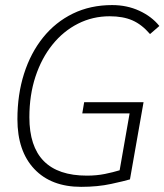

<svg xmlns="http://www.w3.org/2000/svg" viewBox="-20 -723 645 753"><path d="M298.3 9.8Q180.7 9.8 114.5 -60.3Q48.3 -130.4 48.3 -255.4Q48.3 -352.1 74.2 -433.6Q100.1 -515.1 148.7 -575.7Q197.3 -636.2 265.9 -669.7Q334.5 -703.1 419.9 -703.1Q478 -703.1 526.6 -680.7Q575.2 -658.2 605 -621.1L568.4 -589.4Q536.1 -627 499.3 -643.1Q462.4 -659.2 410.2 -659.2Q343.3 -659.2 285.9 -630.1Q228.5 -601.1 185.8 -548.1Q143.1 -495.1 119.1 -422.6Q95.2 -350.1 95.2 -263.2Q95.2 -34.2 320.8 -34.2Q358.9 -34.2 391.4 -40.8Q423.8 -47.4 449.2 -55.2L488.3 -278.3H302.7L310.1 -322.3H543L489.7 -19.5Q468.8 -13.2 416 -1.7Q363.3 9.8 298.3 9.8Z"/></svg>

Font: CaskaydiaCove NFP ExtraLight
Style: Italic
Weight: 200
Italic angle: -10°
Designer: Aaron Bell
Foundry: Saja Typeworks
Version: Version 2111.001; VTT 6.35;Nerd Fonts 3.1.1